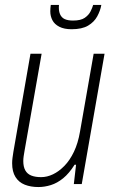

<svg xmlns="http://www.w3.org/2000/svg" viewBox="-20 -743 459 775"><path d="M135 12Q104 12 80 2.5Q56 -7 42.5 -28.5Q29 -50 29 -84Q29 -95 30.5 -106Q32 -117 34 -130L103 -526H148L79 -134Q77 -123 75.5 -112.5Q74 -102 74 -93Q74 -70 82 -55.5Q90 -41 106 -34.5Q122 -28 146 -28Q170 -28 194 -39.5Q218 -51 240 -73.5Q262 -96 278.5 -130.5Q295 -165 303 -212L358 -526H402L310 0H278L287 -78H281Q259 -43 235 -23.5Q211 -4 185.5 4Q160 12 135 12ZM269 -625Q239 -625 219.5 -635Q200 -645 191.5 -661.5Q183 -678 183 -697Q183 -703 183.5 -710Q184 -717 185 -723H218Q216 -701 222 -686.5Q228 -672 241 -666Q254 -660 275 -660Q306 -660 322 -671Q338 -682 345.5 -697Q353 -712 356 -723H389Q385 -700 372.5 -677Q360 -654 335.5 -639.5Q311 -625 269 -625Z"/></svg>

Font: Archivo Condensed Thin
Style: Italic
Weight: 250
Width: 3
Italic angle: -10°
Designer: Hector Gatti
Foundry: Omnibus-Type
Version: Version 2.001